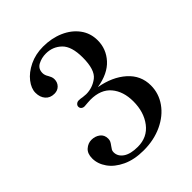

<svg xmlns="http://www.w3.org/2000/svg" viewBox="-210 -867 1005 1005"><g transform="rotate(-45 292.0 -364.5)"><path d="M535 -200Q535 -141 500.5 -92Q466 -43 405 -14.5Q344 14 268 14Q199 14 149 -9.5Q99 -33 73 -70Q47 -107 47 -147Q47 -183 67.5 -201Q88 -219 113 -219Q140 -219 160 -204Q180 -189 180 -161Q180 -150 176 -142Q172 -134 163 -122Q156 -113 152.5 -106.5Q149 -100 149 -91Q149 -60 177.5 -40.5Q206 -21 259 -21Q330 -21 370.5 -74Q411 -127 411 -206Q411 -280 372.5 -325.5Q334 -371 258 -371L238 -370Q222 -368 212 -368Q201 -368 194 -374Q187 -380 187 -390Q187 -399 194.5 -405.5Q202 -412 212 -412Q225 -412 239 -409Q255 -407 263 -407Q310 -407 348 -436Q386 -465 386 -556Q386 -638 350.5 -672.5Q315 -707 264 -707Q232 -707 205.5 -693Q179 -679 179 -647Q179 -631 190 -614Q194 -607 197.5 -598.5Q201 -590 201 -580Q201 -557 186 -541.5Q171 -526 147 -526Q116 -526 98 -546.5Q80 -567 80 -600Q80 -632 106 -665.5Q132 -699 177.5 -721Q223 -743 279 -743Q342 -743 393.5 -720.5Q445 -698 475 -657.5Q505 -617 505 -564Q505 -500 461.5 -452Q418 -404 332 -390Q423 -374 479 -324Q535 -274 535 -200Z"/></g></svg>

Font: Shippori Mincho SemiBold
Style: Regular
Weight: 600
Designer: FONTDASU
Foundry: FONTDASU / Google Inc. / but / Adobe
Version: Version 3.110; ttfautohint (v1.8.3)